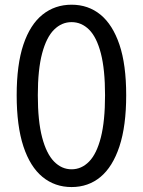

<svg xmlns="http://www.w3.org/2000/svg" viewBox="-20 -766 595 800"><path d="M278.2 13.4Q208.7 13.4 157.1 -28.8Q105.6 -71 77.5 -156.1Q49.5 -241.3 49.5 -369.3Q49.5 -496.7 77.5 -580.2Q105.6 -663.6 157.1 -705Q208.7 -746.4 278.2 -746.4Q348 -746.4 398.8 -704.8Q449.5 -663.2 477.7 -580Q505.8 -496.7 505.8 -369.3Q505.8 -241.3 477.7 -156.1Q449.5 -71 398.8 -28.8Q348 13.4 278.2 13.4ZM278.2 -60.6Q319.8 -60.6 351.4 -93Q382.9 -125.4 400.3 -193.6Q417.7 -261.8 417.7 -369.3Q417.7 -476.2 400.3 -543.5Q382.9 -610.8 351.4 -642.3Q319.8 -673.8 278.2 -673.8Q236.9 -673.8 205.2 -642.3Q173.4 -610.8 155.5 -543.5Q137.6 -476.2 137.6 -369.3Q137.6 -261.8 155.5 -193.6Q173.4 -125.4 205.2 -93Q236.9 -60.6 278.2 -60.6Z"/></svg>

Font: Noto Sans SC Thin
Style: Regular
Weight: 100
Designer: Ryoko NISHIZUKA 西塚涼子 (kana, bopomofo & ideographs); Paul D. Hunt (Latin, Greek & Cyrillic); Sandoll Communications 산돌커뮤니
Foundry: Adobe
Version: Version 2.004-H2;hotconv 1.0.118;makeotfexe 2.5.65603